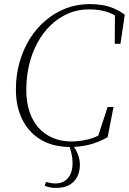

<svg xmlns="http://www.w3.org/2000/svg" viewBox="-20 -707 632 942"><path d="M199 204 206 186Q218 189 229 191Q240 193 252 193Q291 193 313.5 166.5Q336 140 336 93Q336 68 330.5 45.5Q325 23 317 0H337V5Q354 28 363 52.5Q372 77 372 101Q372 134 359 160Q346 186 320 200.5Q294 215 254 215Q237 215 223.5 212Q210 209 199 204ZM323 14Q241 14 181.5 -21Q122 -56 90 -119.5Q58 -183 58 -269Q58 -339 76 -402Q94 -465 126.5 -517Q159 -569 204 -607Q249 -645 303.5 -666Q358 -687 421 -687Q454 -687 483 -682Q512 -677 539 -665.5Q566 -654 592 -635L571 -492H543L544 -642L567 -616Q535 -640 499 -650.5Q463 -661 416 -661Q361 -661 314 -640.5Q267 -620 229 -583.5Q191 -547 164 -497.5Q137 -448 123 -389.5Q109 -331 109 -267Q109 -187 136.5 -130Q164 -73 214.5 -43Q265 -13 332 -13Q371 -13 412 -23Q453 -33 491 -58L458 -29L508 -182H537L508 -34Q462 -8 417.5 3Q373 14 323 14Z"/></svg>

Font: Source Serif 4 36pt Light
Style: Italic
Weight: 300
Italic angle: -12°
Designer: Frank Grießhammer
Foundry: Adobe Systems Incorporated
Version: Version 4.004;hotconv 1.0.116;makeotfexe 2.5.65601